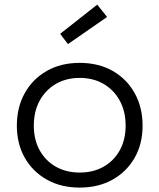

<svg xmlns="http://www.w3.org/2000/svg" viewBox="-20 -820 705 849"><path d="M332.5 9.5Q249.5 9.5 187 -25.8Q124.5 -61 89.5 -122.5Q54.5 -184 54.5 -264.5Q54.5 -345.5 89.5 -408.2Q124.5 -471 187 -506.5Q249.5 -542 332.5 -542Q415.5 -542 478 -506.5Q540.5 -471 575.5 -408.2Q610.5 -345.5 610.5 -264.5Q610.5 -184 575.5 -122.5Q540.5 -61 478 -25.8Q415.5 9.5 332.5 9.5ZM332.5 -57Q392.5 -57 438.2 -83Q484 -109 509.8 -155.8Q535.5 -202.5 535.5 -264.5Q535.5 -327 509.8 -374.5Q484 -422 438.2 -448.8Q392.5 -475.5 332.5 -475.5Q272.5 -475.5 226.8 -448.8Q181 -422 155.2 -374.5Q129.5 -327 129.5 -264.5Q129.5 -202.5 155.2 -155.8Q181 -109 226.8 -83Q272.5 -57 332.5 -57ZM410 -799.5 453.5 -745 280.5 -625 246 -670.5Z"/></svg>

Font: Hepta Slab
Style: Regular
Weight: 400
Designer: Michael LaGattuta
Foundry: Michael LaGattuta
Version: Version 1.100